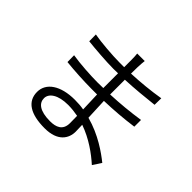

<svg xmlns="http://www.w3.org/2000/svg" viewBox="-177 -1051 1353 1353"><g transform="rotate(45 500.0 -374.0)"><path d="M504 -181 505 -109C505 -37 454 -19 396 -19C292 -19 251 -56 251 -104C251 -152 305 -191 405 -191C439 -191 472 -187 504 -181ZM187 -468 188 -401C260 -393 370 -387 440 -387H497L502 -243C473 -248 444 -250 413 -250C271 -250 185 -190 185 -101C185 -6 262 43 404 43C534 43 576 -28 576 -95L574 -162C677 -126 763 -63 823 -9L864 -72C808 -117 704 -192 570 -228L563 -389C658 -392 747 -399 843 -412V-479C751 -465 657 -456 562 -452V-470V-599C658 -603 753 -613 835 -622L836 -688C747 -673 653 -664 562 -660L563 -725C564 -755 566 -774 568 -791H493C495 -779 496 -749 496 -732V-658H449C381 -658 255 -668 192 -680L193 -613C255 -606 379 -596 450 -596L496 -597V-470V-450L440 -449C372 -449 259 -456 187 -468Z"/></g></svg>

Font: Noto Sans KR DemiLight
Style: Regular
Weight: 350
Designer: Ryoko NISHIZUKA 西塚涼子 (kana, bopomofo & ideographs); Paul D. Hunt (Latin, Greek & Cyrillic); Sandoll Communications 산돌커뮤니
Foundry: Adobe
Version: Version 2.004;hotconv 1.0.118;makeotfexe 2.5.65603